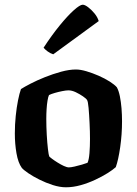

<svg xmlns="http://www.w3.org/2000/svg" viewBox="-20 -795 581 815"><path d="M260 0Q234 0 204.2 -9.5Q174.5 -19 147 -32.8Q119.5 -46.5 99.5 -60.2Q79.5 -74 72.5 -82.5Q57 -104 50 -144Q43 -184 43 -228.5Q43 -267 46.8 -303Q50.5 -339 56.5 -369Q62.5 -399 69 -417Q83 -426 110 -440Q137 -454 170.8 -467.5Q204.5 -481 239.2 -490.5Q274 -500 302.5 -500Q321.5 -500 347 -492.5Q372.5 -485 398.8 -473.5Q425 -462 445.8 -448.8Q466.5 -435.5 476 -424.5Q484 -410 488.8 -386.5Q493.5 -363 495.8 -335.5Q498 -308 498 -280.5Q498 -224 490.2 -170.2Q482.5 -116.5 471.5 -85.5Q459.5 -74.5 436.5 -60Q413.5 -45.5 384 -31.8Q354.5 -18 322.5 -9Q290.5 0 260 0ZM272.5 -84.5Q280.5 -84.5 296.2 -88Q312 -91.5 327.8 -96.2Q343.5 -101 351.5 -104Q357.5 -116.5 359.8 -145.2Q362 -174 362 -205Q362 -236.5 360.2 -272.8Q358.5 -309 356 -337Q353.5 -365 349.5 -370.5Q346 -376.5 332.2 -386Q318.5 -395.5 301.8 -403.5Q285 -411.5 270.5 -411.5Q260.5 -411.5 244.2 -408.2Q228 -405 212.5 -400.5Q197 -396 188 -391.5Q184.5 -384.5 181.8 -368.2Q179 -352 177.8 -331.8Q176.5 -311.5 176.5 -290.5Q176.5 -257 178.5 -222.2Q180.5 -187.5 183.5 -162.2Q186.5 -137 189 -131Q191.5 -128 201.5 -120.5Q211.5 -113 224.8 -104.8Q238 -96.5 251 -90.5Q264 -84.5 272.5 -84.5ZM206 -564.5Q193 -568.5 181.8 -577Q170.5 -585.5 165 -592.5Q200 -646 233.5 -687Q267 -728 293.2 -751.5Q319.5 -775 331 -775Q340 -775 354 -764.5Q368 -754 381 -738.2Q394 -722.5 399 -705.5Z"/></svg>

Font: Texturina Medium
Style: Regular
Weight: 500
Designer: Guillermo Torres Carreño
Foundry: Omnibus-Type
Version: Version 1.003